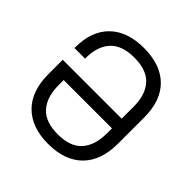

<svg xmlns="http://www.w3.org/2000/svg" viewBox="-191 -865 1030 1030"><g transform="rotate(45 324.5 -350.0)"><path d="M324.2 14Q199 14 129.8 -55Q60.5 -124 60.5 -253.2V-361H507.5V-287.5H141V-250.2Q141 -159.2 185.4 -109.1Q229.8 -59 324.2 -59Q418.8 -59 463.1 -109.1Q507.5 -159.2 507.5 -250.2V-452.2Q507.5 -542 463 -591.5Q418.5 -641 324.2 -641Q230.2 -641 185.6 -591.9Q141 -542.8 141 -455.8V-450H60.5V-454.2Q60.5 -579.2 129.8 -646.6Q199 -714 324.2 -714Q450.8 -714 519.6 -646.1Q588.5 -578.2 588.5 -450.2V-253.2Q588.5 -124 519.4 -55Q450.2 14 324.2 14Z"/></g></svg>

Font: Space Grotesk Variable Light
Style: Regular
Weight: 300
Designer: Florian Karsten
Foundry: Florian Karsten
Version: Version 2.000